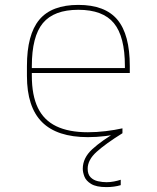

<svg xmlns="http://www.w3.org/2000/svg" viewBox="-20 -550 640 784"><path d="M339 10Q213 10 151.5 -51.5Q90 -113 90 -240V-280Q90 -409 140.5 -469.5Q191 -530 300 -530Q409 -530 459.5 -469.5Q510 -409 510 -280V-252H100V-272H500L490 -262V-280Q490 -401 445 -455.5Q400 -510 300 -510Q200 -510 155 -455.5Q110 -401 110 -280V-240Q110 -161 134.5 -110Q159 -59 210 -34.5Q261 -10 339 -10Q374 -10 411.5 -14.5Q449 -19 480 -26V-6Q448 1 411 5.5Q374 10 339 10ZM415 214Q373 214 352 201Q331 188 324.5 170.5Q318 153 318 139Q318 95 356.5 59.5Q395 24 462 -15L480 -6Q411 37 374.5 70Q338 103 338 139Q338 162 350 174Q362 186 380 190Q398 194 415 194Q430 194 445.5 191Q461 188 473 184V206Q460 210 445 212Q430 214 415 214Z"/></svg>

Font: M PLUS Code Latin Expanded Thin
Style: Regular
Weight: 250
Width: 7
Designer: Coji Morishita
Foundry: UNDERFOREST DESIGN
Version: Version 1.002; ttfautohint (v1.8.3)